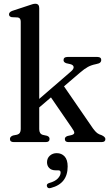

<svg xmlns="http://www.w3.org/2000/svg" viewBox="-20 -757 586 1023"><path d="M53 0Q33 0 33 -16.5Q33 -29 49 -35L71.5 -39.5Q90.5 -45 90.5 -69V-641.5Q90.5 -661.5 75 -664L42.5 -665.5Q28 -668.5 28 -680.5Q28 -693 46.5 -699.5L131.5 -727.5Q144.5 -732 152.8 -734.5Q161 -737 168 -737Q189 -737 189 -714V-230L359 -377Q374 -390 372.2 -400.8Q370.5 -411.5 353.5 -415.5L333.5 -420Q318.5 -425 318.5 -436.5Q318.5 -453.5 339.5 -453.5H499Q519.5 -453.5 519.5 -437Q519.5 -429.5 514 -424Q508.5 -418.5 490.5 -415Q467 -410.5 448.5 -400.5Q430 -390.5 404.5 -368.5L321 -297L475.5 -72.5Q488 -55.5 497.5 -48.2Q507 -41 522 -36.5Q541.5 -27.5 541.5 -16Q541.5 0 521.5 0H344.5Q325.5 0 325.5 -16.5Q325.5 -27.5 340 -32.5L360 -37Q375.5 -41 375.8 -49.5Q376 -58 362 -77L251.5 -238L189 -184.5V-69Q189 -44 208 -38.5L230.5 -33.5Q244 -28.5 244 -17Q244 0 224.5 0ZM277 150.5Q254 150.5 242.2 138.2Q230.5 126 230.5 107.5Q230.5 86 245.5 72.5Q260.5 59 282.5 59Q308 59 324.2 76.5Q340.5 94 340.5 130Q340.5 221.5 251 244.5Q234 249.5 230 235.5Q226.5 222.5 242.5 218Q273.5 209.5 288.2 193.8Q303 178 303 162.5Q303 150.5 291 150.5Z"/></svg>

Font: Fraunces 72pt Soft
Style: Regular
Weight: 400
Version: Version 1.000;[b76b70a41]